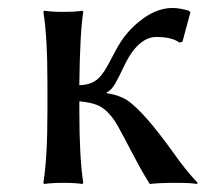

<svg xmlns="http://www.w3.org/2000/svg" viewBox="-20 -459 526 482"><path d="M99.1 -250Q99.1 -366.2 88.9 -429.2L90.8 -432.1Q109.4 -429.2 139.2 -429.2Q168.9 -429.2 187 -432.1L189 -429.2Q180.7 -376.5 179.2 -250V-245.1Q197.8 -245.6 210.9 -251.5Q224.1 -257.3 233.6 -269.3Q243.2 -281.2 249.5 -293L265.6 -323.2Q274.9 -341.3 283.2 -354Q306.2 -389.2 341.6 -414.1Q377 -439 413.1 -439Q430.2 -439 454.1 -432.1L458 -428.2L438 -354L430.2 -352.1Q412.1 -366.2 372.1 -366.2Q342.8 -366.2 316.9 -335Q303.7 -318.8 291.7 -293.5Q279.8 -268.1 270 -250.5Q260.3 -232.9 248 -227.1V-225.1Q281.7 -219.7 301.8 -205.6Q321.8 -191.4 351.1 -158.2Q377.4 -127.9 412.1 -80.1Q446.3 -31.2 476.1 0L474.1 2.9Q460.9 0 421.9 0Q378.9 0 356 2.9Q341.3 -20.5 330.6 -40L308.6 -81.1L292 -112.8Q290 -116.7 285.6 -124.5Q274.4 -146 267.8 -156Q261.2 -166 249 -178.5Q236.8 -190.9 220 -196.8Q203.1 -202.6 179.2 -204.6V-179.2Q179.2 -63.5 189 0L187 2.9Q168.9 0 139.2 0Q109.4 0 90.8 2.9L88.9 0Q99.1 -63.5 99.1 -179.2Z"/></svg>

Font: Linux Biolinum G
Style: Regular
Weight: 400
Designer: Philipp H. Poll
Foundry: Philipp H. Poll
Version: Version 1.1.0 ; ttfautohint (v1.6)